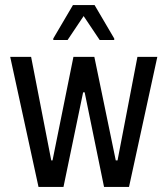

<svg xmlns="http://www.w3.org/2000/svg" viewBox="-20 -733 657 753"><path d="M131 0 20 -510H102L181 -104H186L268 -510H350L434 -104H441L519 -510H597L486 0H388L312 -371H306L229 0ZM189 -576V-582L266 -713H351L428 -582V-576H371L308 -670L245 -576Z"/></svg>

Font: Saira Condensed Medium
Style: Regular
Weight: 500
Width: 3
Designer: Hector Gatti with collaboration of the Omnibus-Type team
Foundry: Omnibus-Type
Version: Version 1.101